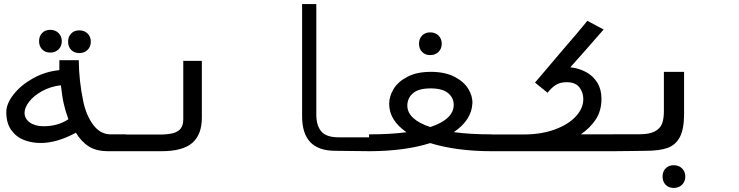

<svg xmlns="http://www.w3.org/2000/svg" viewBox="-20 -745 3640 946"><path d="M354 -91Q260.5 -40.5 180.5 -40.5Q136.5 -40.5 98.2 -55.2Q60 -70 35.5 -104.2Q11 -138.5 11 -193Q11 -233.5 46.5 -279.2Q82 -325 142.2 -358.8Q202.5 -392.5 272.5 -399.5V-448.5H368Q369 -346.5 390.5 -244Q405.5 -174.5 440.2 -128.8Q475 -83 525.5 -83H602V0H514Q454.5 0 417.8 -23.2Q381 -46.5 354 -91ZM194.5 -123Q265.5 -123 317 -157.5Q302 -198.5 294 -234.5Q287 -263.5 280 -325Q229.5 -319 188.2 -296.5Q147 -274 124 -244.5Q101 -215 101 -189.5Q101 -160 127 -141.5Q153 -123 194.5 -123ZM172.5 -542Q172.5 -567 187.8 -582.5Q203 -598 227.5 -598Q252.5 -598 268.5 -582.2Q284.5 -566.5 284.5 -542Q284.5 -517.5 268.5 -501.8Q252.5 -486 227.5 -486Q203 -486 187.8 -501.5Q172.5 -517 172.5 -542ZM315.5 -539.5Q315.5 -564.5 330.8 -580Q346 -595.5 370.5 -595.5Q395.5 -595.5 411.5 -579.8Q427.5 -564 427.5 -539.5Q427.5 -515 411.5 -499.2Q395.5 -483.5 370.5 -483.5Q346 -483.5 330.8 -499Q315.5 -514.5 315.5 -539.5Z M600 -82H764Q808 -82 833.8 -89.2Q859.5 -96.5 871.2 -112.8Q883 -129 883 -157.5V-445H974.5V-164.5Q974.5 -82.5 927.8 -41.2Q881 0 775.5 0H600Z M1468.5 -172V-725H1538.5V-180Q1538.5 -126.5 1563 -97.5Q1587.5 -68.5 1648 -68.5H1801.5V0L1630.5 -2Q1548.5 -2.5 1508.5 -45Q1468.5 -87.5 1468.5 -172Z M1983 -93.5Q1897.5 -152 1897.5 -233.5Q1897.5 -270.5 1919.5 -306.8Q1941.5 -343 1987.8 -367Q2034 -391 2103 -391Q2172 -391 2218.8 -367Q2265.5 -343 2287.2 -307.2Q2309 -271.5 2307.5 -236Q2305.5 -194 2282 -158.2Q2258.5 -122.5 2216 -94Q2295 -83 2401.5 -83V0Q2316 0 2239.2 -10.2Q2162.5 -20.5 2099.5 -40Q2037 -20 1960.2 -10Q1883.5 0 1798.5 0V-83Q1903 -83 1983 -93.5ZM2100 -119Q2156.5 -137.5 2186 -165Q2215.5 -192.5 2215.5 -228.5Q2215.5 -263 2187.8 -286.2Q2160 -309.5 2101.5 -309.5Q2041.5 -309.5 2014.2 -285.2Q1987 -261 1987 -224.5Q1987 -190.5 2016 -163.8Q2045 -137 2100 -119ZM2044.5 -529.5Q2044.5 -554.5 2059.8 -570Q2075 -585.5 2099.5 -585.5Q2124.5 -585.5 2140.5 -569.8Q2156.5 -554 2156.5 -529.5Q2156.5 -505 2140.5 -489.2Q2124.5 -473.5 2099.5 -473.5Q2075 -473.5 2059.8 -489Q2044.5 -504.5 2044.5 -529.5Z M2398.5 -82.5H2560.5Q2646.5 -82.5 2713.5 -107Q2780.5 -131.5 2817.2 -171.5Q2854 -211.5 2854 -257Q2854 -290 2834.5 -315Q2815 -340 2772 -340Q2739 -340 2717.5 -325.8Q2696 -311.5 2678 -288L2616 -338Q2649.5 -378.5 2745 -490Q2834 -592.5 2874 -642.5L2954 -599.5Q2919.5 -559 2855.5 -487Q2835 -464.5 2790 -413.5Q2833 -408.5 2867.8 -389.8Q2902.5 -371 2923 -337.8Q2943.5 -304.5 2943.5 -258Q2943.5 -200 2916 -157.5Q2888.5 -115 2841.5 -83H3001.5V0H2398.5Z M3001.5 -83.5H3131.5Q3180 -83.5 3206.2 -97.5Q3232.5 -111.5 3241.8 -135.5Q3251 -159.5 3251 -196V-391H3350.5V-183.5Q3350.5 -108.5 3329.5 -69.2Q3308.5 -30 3268.5 -16Q3228.5 -2 3162.5 -2L3093.5 -1L3001.5 0ZM3244.5 125Q3244.5 100 3259.8 84.5Q3275 69 3299.5 69Q3324.5 69 3340.5 84.8Q3356.5 100.5 3356.5 125Q3356.5 149.5 3340.5 165.2Q3324.5 181 3299.5 181Q3275 181 3259.8 165.5Q3244.5 150 3244.5 125Z"/></svg>

Font: JuliaMono Medium
Style: Regular
Weight: 500
Monospace: yes
Designer: cormullion
Foundry: corm
Version: Version 0.054; ttfautohint (v1.8.4)